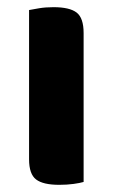

<svg xmlns="http://www.w3.org/2000/svg" viewBox="-20 -508 314 535"><path d="M213 -1Q203 2 185 4.5Q167 7 145 7Q100 7 80.5 -8Q61 -23 61 -64V-480Q71 -482 89 -485Q107 -488 129 -488Q174 -488 193.5 -473Q213 -458 213 -416V-1Z"/></svg>

Font: Baloo Bhai 2
Style: Bold
Weight: 700
Designer: Supriya Tembe, Noopur Datye and Ek Type
Foundry: Ek Type
Version: Version 1.640;PS 1.000;hotconv 16.6.51;makeotf.lib2.5.65220;